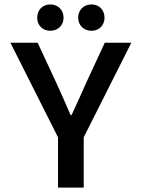

<svg xmlns="http://www.w3.org/2000/svg" viewBox="-20 -847 639 867"><path d="M242 0H358V-227L573 -654H453L372 -479C350 -428 327 -380 303 -327H299C276 -380 255 -428 232 -478L150 -654H27L242 -227ZM207 -708C242 -708 267 -733 267 -767C267 -802 242 -827 207 -827C172 -827 148 -802 148 -767C148 -733 172 -708 207 -708ZM393 -708C428 -708 452 -733 452 -767C452 -802 428 -827 393 -827C358 -827 333 -802 333 -767C333 -733 358 -708 393 -708Z"/></svg>

Font: Source Code Pro Semibold
Style: Regular
Weight: 600
Monospace: yes
Designer: Paul D. Hunt
Foundry: Adobe Systems Incorporated
Version: Version 1.017;PS 1.000;hotconv 1.0.70;makeotf.lib2.5.5900